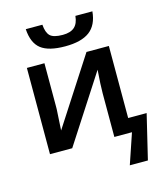

<svg xmlns="http://www.w3.org/2000/svg" viewBox="-136 -870 994 1161"><g transform="rotate(-15 361.0 -289.0)"><path d="M191.9 -540V-271Q191.9 -262.7 191.7 -252.4Q191.4 -242.2 184.1 -121.1L455.1 -540H595.2V-88.9H710.9L644 189.9H530.8L595.2 0H484.9V-272.9Q484.9 -323.7 492.2 -418.9L221.2 0H82V-540ZM340.8 -606Q237.3 -606 189.5 -643.3Q141.6 -680.7 136.2 -768.1H240.2Q243.7 -718.3 265.1 -697.5Q286.6 -676.8 344.2 -676.8Q392.6 -676.8 417.5 -699Q442.4 -721.2 446.8 -768.1H553.2Q545.4 -683.6 493.7 -644.8Q441.9 -606 340.8 -606Z"/></g></svg>

Font: JBL Sans
Style: Semibold
Weight: 600
Version: Version 1.10